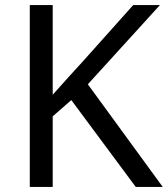

<svg xmlns="http://www.w3.org/2000/svg" viewBox="-20 -734 659 754"><path d="M619 0H513L260 -341L187 -277V0H97V-714H187V-362Q217 -396 248 -430Q279 -464 310 -498L503 -714H608L325 -403Z"/></svg>

Font: Noto Sans Chorasmian
Style: Regular
Weight: 400
Designer: Federico Parra Barrios
Foundry: Google LLC
Version: Version 1.004; ttfautohint (v1.8.4.7-5d5b)